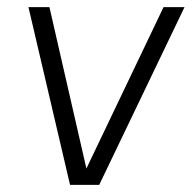

<svg xmlns="http://www.w3.org/2000/svg" viewBox="-20 -520 539 540"><path d="M177 0 60 -500H119L223 -46L440 -500H499L259 0Z"/></svg>

Font: Haskoy Light
Style: Italic
Weight: 300
Designer: Ertekin Erdin
Foundry: Ertekin Erdin
Version: Version 2.000; ttfautohint (v1.8.4.7-5d5b)